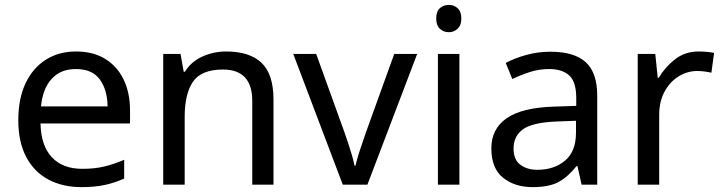

<svg xmlns="http://www.w3.org/2000/svg" viewBox="-20 -757 2962 787"><path d="M292 -546Q361 -546 410.5 -516Q460 -486 486.5 -431.5Q513 -377 513 -304V-251H146Q148 -160 192.5 -112.5Q237 -65 317 -65Q368 -65 407.5 -74.5Q447 -84 489 -102V-25Q448 -7 408 1.5Q368 10 313 10Q237 10 178.5 -21Q120 -52 87.5 -113.5Q55 -175 55 -264Q55 -352 84.5 -415Q114 -478 167.5 -512Q221 -546 292 -546ZM291 -474Q228 -474 191.5 -433.5Q155 -393 148 -321H421Q420 -389 389 -431.5Q358 -474 291 -474Z M907 -546Q1003 -546 1052 -499.5Q1101 -453 1101 -349V0H1014V-343Q1014 -472 894 -472Q805 -472 771 -422Q737 -372 737 -278V0H649V-536H720L733 -463H738Q764 -505 810 -525.5Q856 -546 907 -546Z M1385 0 1182 -536H1276L1390 -220Q1398 -198 1407 -171Q1416 -144 1423 -119.5Q1430 -95 1433 -78H1437Q1441 -95 1448.5 -120Q1456 -145 1465.5 -172Q1475 -199 1482 -220L1596 -536H1690L1486 0Z M1820 -737Q1840 -737 1855.5 -723.5Q1871 -710 1871 -681Q1871 -653 1855.5 -639Q1840 -625 1820 -625Q1798 -625 1783 -639Q1768 -653 1768 -681Q1768 -710 1783 -723.5Q1798 -737 1820 -737ZM1863 -536V0H1775V-536Z M2236 -545Q2334 -545 2381 -502Q2428 -459 2428 -365V0H2364L2347 -76H2343Q2308 -32 2269.5 -11Q2231 10 2163 10Q2090 10 2042 -28.5Q1994 -67 1994 -149Q1994 -229 2057 -272.5Q2120 -316 2251 -320L2342 -323V-355Q2342 -422 2313 -448Q2284 -474 2231 -474Q2189 -474 2151 -461.5Q2113 -449 2080 -433L2053 -499Q2088 -518 2136 -531.5Q2184 -545 2236 -545ZM2262 -259Q2162 -255 2123.5 -227Q2085 -199 2085 -148Q2085 -103 2112.5 -82Q2140 -61 2183 -61Q2251 -61 2296 -98.5Q2341 -136 2341 -214V-262Z M2844 -546Q2859 -546 2876.5 -544.5Q2894 -543 2907 -540L2896 -459Q2883 -462 2867.5 -464Q2852 -466 2838 -466Q2797 -466 2761 -443.5Q2725 -421 2703.5 -380.5Q2682 -340 2682 -286V0H2594V-536H2666L2676 -438H2680Q2706 -482 2747 -514Q2788 -546 2844 -546Z"/></svg>

Font: Noto Sans Tagbanwa
Style: Regular
Weight: 400
Designer: Monotype Design Team
Foundry: Monotype Imaging Inc.
Version: Version 2.001; ttfautohint (v1.8.4.7-5d5b)